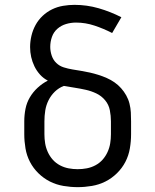

<svg xmlns="http://www.w3.org/2000/svg" viewBox="-20 -763 640 791"><path d="M300 8Q271 8 241.5 3Q212 -2 186 -15Q160 -28 138.5 -49Q117 -70 103.5 -96Q90 -122 85 -151.5Q80 -181 80 -210V-263Q80 -289 85 -314.5Q90 -340 103 -362Q116 -384 135 -401.5Q154 -419 177 -431Q159 -440 145 -455.5Q131 -471 122 -489.5Q113 -508 108.5 -528Q104 -548 104 -569Q104 -592 109.5 -615.5Q115 -639 126.5 -660Q138 -681 155.5 -697.5Q173 -714 194.5 -724.5Q216 -735 240 -739Q264 -743 287 -743Q338 -743 386.5 -729Q435 -715 480 -692L442 -627Q407 -645 369.5 -657.5Q332 -670 293 -670Q272 -670 252 -664Q232 -658 216.5 -644.5Q201 -631 194 -611Q187 -591 187 -570Q187 -552 193 -534Q199 -516 212 -503.5Q225 -491 242.5 -485.5Q260 -480 278 -477Q296 -474 314.5 -471Q333 -468 350.5 -464Q368 -460 385.5 -454.5Q403 -449 420 -441.5Q437 -434 452 -423.5Q467 -413 479 -399.5Q491 -386 500 -370Q509 -354 513.5 -336Q518 -318 519 -300Q520 -282 520 -263V-210Q520 -181 515 -151.5Q510 -122 496.5 -96Q483 -70 461.5 -49Q440 -28 414 -15Q388 -2 358.5 3Q329 8 300 8ZM300 -66Q319 -66 337.5 -69.5Q356 -73 373 -82Q390 -91 402.5 -105Q415 -119 423 -136.5Q431 -154 434 -172.5Q437 -191 437 -210V-263Q437 -286 432.5 -309Q428 -332 413 -350Q398 -368 377 -378Q356 -388 333.5 -393Q311 -398 288.5 -401.5Q266 -405 243 -409Q222 -401 206 -385.5Q190 -370 180 -350Q170 -330 166.5 -308Q163 -286 163 -263V-210Q163 -191 166 -172.5Q169 -154 177 -136.5Q185 -119 197.5 -105Q210 -91 227 -82Q244 -73 262.5 -69.5Q281 -66 300 -66Z"/></svg>

Font: Nova
Style: Regular
Weight: 400
Monospace: yes
Designer: Belleve Invis
Foundry: Belleve Invis
Version: Version 24.1.4; ttfautohint (v1.8.4)